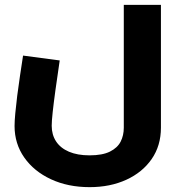

<svg xmlns="http://www.w3.org/2000/svg" viewBox="-20 -523 751 791"><path d="M349 248Q260 248 190 215.5Q120 183 80 126Q40 69 40 -4Q40 -24 43 -56.5Q46 -89 51 -129Q56 -169 62.5 -211.5Q69 -254 75 -294L226 -274Q216 -207 208.5 -152.5Q201 -98 197 -60.5Q193 -23 193 -5Q193 32 211 59.5Q229 87 264 102Q299 117 349 117Q402 117 433 101.5Q464 86 477 60.5Q490 35 490 3V-503H643V3Q643 77 605 132Q567 187 500.5 217.5Q434 248 349 248Z"/></svg>

Font: Cairo Play ExtraBold
Style: Regular
Weight: 800
Version: Version 3.119